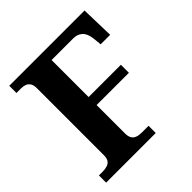

<svg xmlns="http://www.w3.org/2000/svg" viewBox="-190 -857 1001 1001"><g transform="rotate(-45 310.5 -357.0)"><path d="M28 0V-53H54Q75 -53 90 -58Q105 -63 113 -75Q121 -87 121 -109V-603Q121 -626 113 -638.5Q105 -651 92 -656Q79 -661 63 -661H28V-714H583L588 -530H518L513 -578Q508 -618 488.5 -635.5Q469 -653 439 -653H279V-380H517V-321H279V-112Q279 -90 286.5 -77Q294 -64 309 -58.5Q324 -53 345 -53H394V0Z"/></g></svg>

Font: Noto Serif Khmer
Style: Bold
Weight: 700
Version: Version 2.003